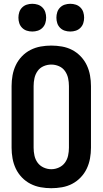

<svg xmlns="http://www.w3.org/2000/svg" viewBox="-20 -983 540 1011"><path d="M250 8Q278 8 306.5 3Q335 -2 360 -15Q385 -28 405 -49Q425 -70 437 -95.5Q449 -121 454 -149Q459 -177 459 -205V-530Q459 -558 454 -586Q449 -614 437 -639.5Q425 -665 405 -686Q385 -707 360 -720Q335 -733 306.5 -738Q278 -743 250 -743Q222 -743 194 -738Q166 -733 140.5 -720Q115 -707 95 -686Q75 -665 63 -639.5Q51 -614 46 -586Q41 -558 41 -530V-205Q41 -177 46 -149Q51 -121 63 -95.5Q75 -70 95 -49Q115 -28 140.5 -15Q166 -2 194 3Q222 8 250 8ZM250 -92Q229 -92 209.5 -101Q190 -110 178 -126.5Q166 -143 161.5 -163.5Q157 -184 157 -205V-530Q157 -551 161.5 -571.5Q166 -592 178 -609Q190 -626 209.5 -634.5Q229 -643 250 -643Q271 -643 290.5 -634.5Q310 -626 322 -609Q334 -592 338.5 -571.5Q343 -551 343 -530V-205Q343 -184 338.5 -163.5Q334 -143 322 -126.5Q310 -110 290.5 -101Q271 -92 250 -92ZM350 -817Q365 -817 379 -821.5Q393 -826 403.5 -836.5Q414 -847 418.5 -861Q423 -875 423 -890Q423 -905 418.5 -919Q414 -933 403.5 -943.5Q393 -954 379 -958.5Q365 -963 350 -963Q335 -963 321 -958.5Q307 -954 296.5 -943.5Q286 -933 281.5 -919Q277 -905 277 -890Q277 -875 281.5 -861Q286 -847 296.5 -836.5Q307 -826 321 -821.5Q335 -817 350 -817ZM150 -817Q165 -817 179 -821.5Q193 -826 203.5 -836.5Q214 -847 218.5 -861Q223 -875 223 -890Q223 -905 218.5 -919Q214 -933 203.5 -943.5Q193 -954 179 -958.5Q165 -963 150 -963Q135 -963 121 -958.5Q107 -954 96.5 -943.5Q86 -933 81.5 -919Q77 -905 77 -890Q77 -875 81.5 -861Q86 -847 96.5 -836.5Q107 -826 121 -821.5Q135 -817 150 -817Z"/></svg>

Font: Iosevka SS09
Style: Bold
Weight: 700
Monospace: yes
Designer: Belleve Invis
Foundry: Belleve Invis
Version: Version 5.2.1; ttfautohint (v1.8.3)